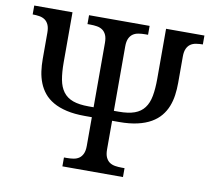

<svg xmlns="http://www.w3.org/2000/svg" viewBox="-79 -804 986 893"><g transform="rotate(10 414.0 -357.0)"><path d="M461.9 -295.9H484.9Q530.3 -295.9 559.3 -306.4Q588.4 -316.9 605.2 -339.4Q622.1 -361.8 628.4 -396.2Q634.8 -430.7 634.8 -478V-713.9H815.9V-671.9Q799.3 -671.9 784.2 -669.4Q769 -667 758.1 -659.4Q747.1 -651.9 740.5 -637.7Q733.9 -623.5 733.9 -600.1V-476.1Q733.9 -446.3 730 -418Q726.1 -389.6 716.1 -364.3Q706.1 -338.9 688.7 -317.9Q671.4 -296.9 644.8 -281.5Q618.2 -266.1 581.3 -257.6Q544.4 -249 495.1 -249H461.9V-113.8Q461.9 -90.3 468.5 -76.2Q475.1 -62 486.1 -54.4Q497.1 -46.9 512.2 -44.4Q527.3 -42 543.9 -42H557.1V0H271V-42H284.2Q301.3 -42 316.2 -44.4Q331.1 -46.9 342 -54.4Q353 -62 359.6 -76.2Q366.2 -90.3 366.2 -113.8V-249H333Q283.7 -249 246.6 -257.6Q209.5 -266.1 182.9 -281.5Q156.2 -296.9 139.2 -317.9Q122.1 -338.9 112.1 -364.3Q102.1 -389.6 98.1 -418Q94.2 -446.3 94.2 -476.1V-600.1Q94.2 -623.5 87.6 -637.7Q81.1 -651.9 70.1 -659.4Q59.1 -667 44.2 -669.4Q29.3 -671.9 12.2 -671.9V-713.9H192.9V-478Q192.9 -430.7 199.2 -396.2Q205.6 -361.8 222.4 -339.4Q239.3 -316.9 268.3 -306.4Q297.4 -295.9 342.8 -295.9H366.2V-600.1Q366.2 -623.5 359.6 -637.7Q353 -651.9 342 -659.4Q331.1 -667 316.2 -669.4Q301.3 -671.9 284.2 -671.9H271V-713.9H557.1V-671.9H543.9Q527.3 -671.9 512.2 -669.4Q497.1 -667 486.1 -659.4Q475.1 -651.9 468.5 -637.7Q461.9 -623.5 461.9 -600.1Z"/></g></svg>

Font: Droid Serif
Style: Regular
Weight: 400
Designer: Monotype Design team
Foundry: Monotype Imaging Inc.
Version: Version 1.03